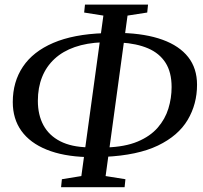

<svg xmlns="http://www.w3.org/2000/svg" viewBox="-20 -780 865 819"><path d="M240.5 18.5 244 -15.5 327 -29 421 -713.5 339 -726.5 342.5 -760.5H611.5L608 -726.5L524 -713.5L430.5 -29L515 -15.5L511.5 18.5ZM350.5 -110Q249.5 -113 178.8 -141.8Q108 -170.5 71.2 -221.8Q34.5 -273 34.5 -344.5Q34.5 -431 77.8 -495.5Q121 -560 207.2 -597Q293.5 -634 422.5 -638.5L416 -599.5Q350 -597 299 -579.2Q248 -561.5 212.8 -529Q177.5 -496.5 159.5 -451.2Q141.5 -406 141.5 -350Q141.5 -290 165.2 -246Q189 -202 236.8 -177.5Q284.5 -153 356 -151.5ZM427 -111 432.5 -151Q513 -153.5 566.8 -176Q620.5 -198.5 652.5 -235.2Q684.5 -272 698.2 -316.8Q712 -361.5 712 -408.5Q712 -472 686 -512.5Q660 -553 611.5 -573.8Q563 -594.5 495 -598.5L499.5 -639.5Q601.5 -636.5 673.2 -610.5Q745 -584.5 782.8 -536.5Q820.5 -488.5 820.5 -418.5Q820.5 -336 780.5 -268.5Q740.5 -201 653.8 -159.2Q567 -117.5 427 -111Z"/></svg>

Font: Merriweather 48pt
Style: Italic
Weight: 400
Italic angle: -7.8°
Version: Version 2.101